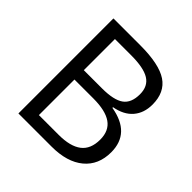

<svg xmlns="http://www.w3.org/2000/svg" viewBox="-186 -867 1020 1020"><g transform="rotate(45 324.0 -357.0)"><path d="M98.1 -713.9H299.8Q441.9 -713.9 505.4 -671.4Q568.8 -628.9 568.8 -537.1Q568.8 -473.6 533.4 -432.4Q498 -391.1 430.2 -378.9V-374Q592.8 -346.2 592.8 -203.1Q592.8 -107.4 528.1 -53.7Q463.4 0 347.2 0H98.1ZM181.2 -408.2H317.9Q405.8 -408.2 444.3 -435.8Q482.9 -463.4 482.9 -528.8Q482.9 -588.9 439.9 -615.5Q397 -642.1 303.2 -642.1H181.2ZM181.2 -337.9V-70.8H330.1Q416.5 -70.8 460.2 -104.2Q503.9 -137.7 503.9 -209Q503.9 -275.4 459.2 -306.6Q414.6 -337.9 323.2 -337.9Z"/></g></svg>

Font: f0_25643 
Style: Regular
Weight: 400
Foundry: Ascender Corporation
Version: Version 1.10